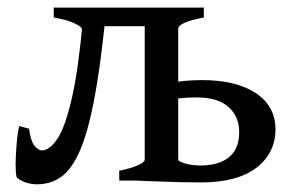

<svg xmlns="http://www.w3.org/2000/svg" viewBox="-20 -474 776 504"><path d="M293 0V-25.9Q324.7 -32.2 342.3 -40.3Q359.9 -48.3 359.9 -54.7V-405.3H239.3V-393.6L194.8 -398.4Q193.8 -404.3 174.8 -413.1Q155.8 -421.9 121.1 -428.2V-454.1H515.1V-428.2Q447.8 -415 447.8 -398.4V-55.7Q447.8 -49.8 463.6 -41.3Q479.5 -32.7 515.1 -25.9V0ZM30.3 -143.1 56.2 -136.2Q61 -101.6 71.5 -90.3Q82 -79.1 89.4 -79.1Q110.4 -79.1 130.9 -110.1Q151.4 -141.1 168.7 -216.6Q186 -292 197.8 -424.3L255.9 -419.4Q242.7 -292.5 226.6 -209.2Q210.4 -126 189.5 -77.9Q168.5 -29.8 140.9 -10Q113.3 9.8 77.6 9.8Q48.3 9.8 25.9 -6.3Q22.5 -8.3 21.5 -24.2Q20.5 -40 21.5 -62.5Q22.5 -85 24.7 -106.9Q26.9 -128.9 30.3 -143.1ZM506.3 4.9Q484.4 4.9 453.6 4.2Q422.9 3.4 390.9 2.2Q358.9 1 334 0L448.2 -52.2Q471.7 -39.6 505.9 -39.6Q554.2 -39.6 581.1 -61.3Q607.9 -83 607.9 -127Q607.9 -168 579.8 -193.1Q551.8 -218.3 495.6 -218.3Q468.8 -218.3 446.3 -215.6Q423.8 -212.9 408.2 -210L404.3 -251.5Q425.3 -256.8 452.9 -260.3Q480.5 -263.7 511.2 -263.7Q600.1 -263.7 651.6 -229.5Q703.1 -195.3 703.1 -134.3Q703.1 -72.3 653.1 -33.7Q603 4.9 506.3 4.9Z"/></svg>

Font: Gentium Book Plus
Style: Regular
Weight: 400
Designer: Victor Gaultney, Annie Olsen, Iska Routamaa, Becca Hirsbrunner
Foundry: SIL International
Version: Version 6.101